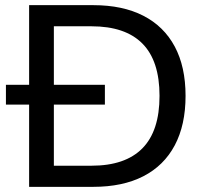

<svg xmlns="http://www.w3.org/2000/svg" viewBox="-20 -725 806 745"><path d="M93 0V-705H342Q456 -705 536 -664Q616 -623 658 -544.5Q700 -466 700 -353Q700 -240 658 -161Q616 -82 536 -41Q456 0 342 0ZM189 -82H335Q466 -82 532.5 -149.5Q599 -217 599 -353Q599 -489 532.5 -556Q466 -623 335 -623H189ZM3 -319V-396H387V-319Z"/></svg>

Font: Nunito Sans 10pt Medium
Style: Regular
Weight: 500
Designer: Vernon Adams
Foundry: Vernon Adams
Version: Version 3.101;gftools[0.9.27]